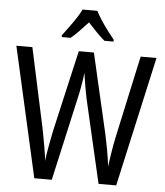

<svg xmlns="http://www.w3.org/2000/svg" viewBox="-61 -997 905 1051"><g transform="rotate(5 391.0 -471.5)"><path d="M776 -714 617 0H520L414 -459Q412 -471 408.5 -487.5Q405 -504 402 -522Q399 -540 396 -560Q393 -580 390 -599Q389 -586 386.5 -569.5Q384 -553 381 -534Q378 -515 374 -496Q370 -477 366 -459L263 0H167L6 -714H94L188 -277Q193 -251 197.5 -226.5Q202 -202 206 -179.5Q210 -157 213 -137Q216 -117 217 -100Q220 -122 223.5 -144Q227 -166 231.5 -188.5Q236 -211 240 -233.5Q244 -256 249 -277L349 -714H432L533 -276Q537 -256 541.5 -234.5Q546 -213 550 -191Q554 -169 557.5 -146.5Q561 -124 564 -100Q568 -131 572.5 -161Q577 -191 582.5 -220.5Q588 -250 594 -277L689 -714ZM431 -943Q442 -921 459.5 -894Q477 -867 497 -840.5Q517 -814 534 -793V-783H484Q461 -802 438 -826Q415 -850 391 -876Q367 -850 343 -825Q319 -800 298 -783H249V-793Q267 -817 286.5 -843.5Q306 -870 323 -896Q340 -922 350 -943Z"/></g></svg>

Font: Noto Sans Thai Condensed
Style: Regular
Weight: 400
Width: 3
Designer: Monotype Design Team
Foundry: Monotype Imaging Inc.
Version: Version 2.002